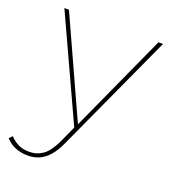

<svg xmlns="http://www.w3.org/2000/svg" viewBox="-162 -613 802 907"><g transform="rotate(20 238.5 -160.0)"><path d="M81 197Q47 197 18.5 185.5Q-10 174 -31 151L-16 135Q5 157 28 167.5Q51 178 82 178Q120 178 150 156.5Q180 135 207 77L245 -7L250 -14L479 -517H502L227 83Q208 125 185.5 150Q163 175 137.5 186Q112 197 81 197ZM249 11 6 -517H29L258 -14Z"/></g></svg>

Font: Montserrat Thin Thin
Style: Regular
Weight: 250
Version: Version 9.000